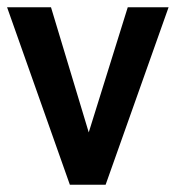

<svg xmlns="http://www.w3.org/2000/svg" viewBox="-22 -509 485 529"><path d="M170.5 0 -2.5 -489H118.5L237.5 -94.5H207L330 -489H442.5L269 0Z"/></svg>

Font: Nunito Sans 12pt ExtraLight Condensed
Style: Regular
Weight: 200
Width: 3
Version: Version 3.101;gftools[0.9.27]